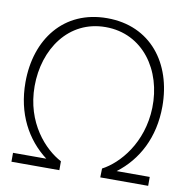

<svg xmlns="http://www.w3.org/2000/svg" viewBox="-82 -813 869 892"><g transform="rotate(10 353.0 -367.0)"><path d="M30 0H256V-42C179 -82 75 -191 75 -365C75 -539 178 -692 353 -692C530 -692 636 -537 631 -360C626 -193 528 -83 450 -42L449 0H675V-42H519C614 -114 676 -227 676 -375C676 -578 558 -734 353 -734C148 -734 30 -578 30 -375C30 -227 92 -114 187 -42H30Z"/></g></svg>

Font: Hauora ExtraLight
Style: Regular
Weight: 200
Designer: Mikhail Sharanda
Foundry: WCYS & Co.
Version: Version 1.010